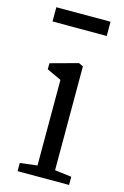

<svg xmlns="http://www.w3.org/2000/svg" viewBox="-119 -831 573 886"><g transform="rotate(15 167.0 -388.5)"><path d="M36 0ZM141 -49V-458L72 -490V-519L204 -555L225 -545V-49L305 -39V0H59V-39ZM295 -777V-709H36V-777Z"/></g></svg>

Font: Martel
Style: Regular
Weight: 400
Designer: Dan Reynolds
Foundry: Dan Reynolds
Version: Version 1.001; ttfautohint (v1.1) -l 5 -r 5 -G 72 -x 0 -D la